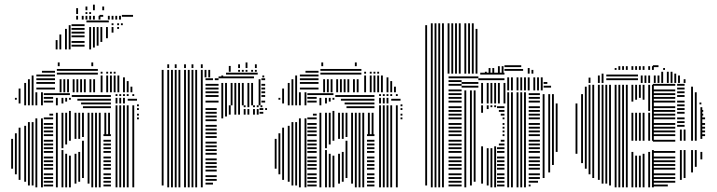

<svg xmlns="http://www.w3.org/2000/svg" viewBox="-20 -804 3077 824"><path d="M36 -80H28V-208H36ZM52 -56H44V-232H52ZM52 -376H44V-384H52ZM68 -32H60V-256H68ZM68 -360H60V-408H68ZM92 -24H84V-264H92ZM92 -352H84V-408H92ZM108 -8H100V-280H108ZM108 -352H100V-408H108ZM124 -8H116V-280H124ZM124 -352H116V-408H124ZM140 0H132V-296H140ZM140 -352H132V-408H140ZM164 0H156V-296H164ZM164 -352H156V-408H164ZM208 -4H168V-12H208ZM208 -20H168V-28H208ZM208 -36H168V-44H208ZM208 -52H168V-60H208ZM208 -76H168V-84H208ZM208 -92H168V-100H208ZM208 -108H168V-116H208ZM208 -124H168V-132H208ZM208 -148H168V-156H208ZM208 -164H168V-172H208ZM208 -180H168V-188H208ZM208 -196H168V-204H208ZM208 -220H168V-228H208ZM208 -236H168V-244H208ZM208 -252H168V-260H208ZM208 -268H168V-276H208ZM208 -292H168V-300H208ZM208 -308H192V-316H208ZM208 -364H168V-372H208ZM208 -380H168V-388H208ZM208 -396H168V-404H208ZM228 0H220V-320H228ZM228 -352H220V-384H228ZM252 0H244V-160H252ZM252 -168H244V-320H252ZM252 -360H244V-384H252ZM268 0H260V-144H268ZM268 -184H260V-320H268ZM268 -368H260V-384H268ZM284 0H276V-136H284ZM284 -200H276V-328H284ZM284 -376H276V-384H284ZM280 -396H208V-404H280ZM308 -16H300V-144H308ZM308 -208H300V-224H308ZM324 -24H316V-152H324ZM324 -208H316V-224H324ZM340 -40H332V-200H340ZM340 -216H332V-224H340ZM364 -16H356V-224H364ZM380 0H372V-224H380ZM396 0H388V-224H396ZM412 0H404V-224H412ZM456 -4H424V-12H456ZM456 -20H424V-28H456ZM456 -36H424V-44H456ZM456 -52H424V-60H456ZM456 -76H424V-84H456ZM456 -92H424V-100H456ZM456 -108H424V-116H456ZM456 -124H424V-132H456ZM456 -148H424V-156H456ZM456 -164H424V-172H456ZM456 -180H424V-188H456ZM456 -196H424V-204H456ZM456 -220H424V-228H456ZM308 -224H300V-320H308ZM324 -224H316V-320H324ZM340 -224H332V-320H340ZM364 -224H356V-320H364ZM380 -224H372V-320H380ZM396 -224H388V-320H396ZM412 -224H404V-320H412ZM436 -224H428V-320H436ZM452 -224H444V-320H452ZM456 -340H336V-348H456ZM456 -356H328V-364H456ZM456 -372H312V-380H456ZM456 -388H288V-396H456ZM484 0H476V-352H484ZM500 0H492V-352H500ZM516 0H508V-352H516ZM532 0H524V-352H532ZM556 0H548V-352H556ZM576 -292H568V-300H576ZM576 -308H568V-316H576ZM576 -332H568V-340H576ZM576 -348H568V-356H576ZM484 -360H476V-384H484ZM500 -360H492V-384H500ZM516 -360H508V-384H516ZM568 -372H528V-380H568ZM484 -392H476V-400H484ZM500 -392H492V-400H500ZM516 -392H508V-400H516ZM532 -392H524V-400H532ZM556 -392H548V-400H556ZM68 -408H60V-424H68ZM92 -408H84V-448H92ZM108 -408H100V-464H108ZM124 -408H116V-480H124ZM216 -420H136V-428H216ZM216 -444H136V-452H216ZM216 -460H136V-468H216ZM216 -476H136V-484H216ZM216 -492H160V-500H216ZM244 -408H236V-464H244ZM260 -408H252V-464H260ZM276 -408H268V-464H276ZM300 -408H292V-464H300ZM316 -408H308V-464H316ZM332 -408H324V-464H332ZM348 -408H340V-464H348ZM372 -408H364V-464H372ZM388 -408H380V-464H388ZM400 -484H224V-492H400ZM400 -500H224V-508H400ZM420 -408H412V-480H420ZM444 -408H436V-480H444ZM460 -408H452V-480H460ZM476 -408H468V-480H476ZM492 -408H484V-480H492ZM516 -408H508V-472H516ZM532 -408H524V-456H532ZM548 -408H540V-432H548ZM420 -488H412V-496H420ZM444 -488H436V-496H444ZM460 -488H452V-496H460ZM476 -488H468V-496H476ZM236 -520H228V-536H236ZM380 -520H372V-536H380ZM227 -592H219V-632H227ZM243 -592H235V-656H243ZM267 -592H259V-680H267ZM283 -592H275V-696H283ZM343 -604H287V-612H343ZM343 -620H287V-628H343ZM343 -644H287V-652H343ZM343 -660H287V-668H343ZM343 -676H287V-684H343ZM343 -692H287V-700H343ZM371 -592H363V-688H371ZM387 -600H379V-688H387ZM403 -608H395V-688H403ZM419 -624H411V-688H419ZM443 -640H435V-688H443ZM447 -708H351V-716H447ZM467 -664H459V-688H467ZM491 -680H483V-688H491ZM467 -696H459V-704H467ZM491 -696H483V-704H491ZM507 -696H499V-704H507ZM315 -720H307V-736H315ZM339 -720H331V-736H339ZM355 -720H347V-736H355ZM371 -720H363V-736H371ZM387 -720H379V-736H387ZM411 -720H403V-736H411ZM423 -732H407V-740H423ZM451 -720H443V-736H451ZM467 -720H459V-736H467ZM483 -720H475V-736H483ZM499 -720H491V-736H499ZM551 -732H503V-740H551ZM315 -744H307V-769H315ZM355 -744H347V-752H355ZM371 -744H363V-752H371ZM355 -760H347V-776H355ZM387 -760H379V-784H387ZM427 -760H419V-776H427Z M682 -8H674V-352H682ZM706 0H698V-352H706ZM722 0H714V-352H722ZM738 0H730V-352H738ZM754 0H746V-352H754ZM778 0H770V-352H778ZM794 0H786V-352H794ZM810 0H802V-352H810ZM826 0H818V-352H826ZM850 0H842V-352H850ZM894 -12H862V-20H894ZM910 -28H862V-36H910ZM910 -44H862V-52H910ZM910 -68H862V-76H910ZM910 -84H862V-92H910ZM910 -100H862V-108H910ZM910 -116H862V-124H910ZM910 -140H862V-148H910ZM910 -156H862V-164H910ZM910 -172H862V-180H910ZM910 -188H862V-196H910ZM910 -212H862V-220H910ZM910 -228H862V-236H910ZM910 -244H862V-252H910ZM910 -260H862V-268H910ZM910 -284H862V-292H910ZM910 -300H862V-308H910ZM910 -316H862V-324H910ZM910 -332H862V-340H910ZM938 -296H930V-352H938ZM954 -304H946V-352H954ZM970 -312H962V-352H970ZM994 -312H986V-352H994ZM1010 -312H1002V-352H1010ZM1034 -312H1026V-336H1034ZM1050 -312H1042V-336H1050ZM1074 -312H1066V-336H1074ZM1090 -312H1082V-336H1090ZM1110 -316H1094V-324H1110ZM1110 -332H1094V-340H1110ZM1126 -332H1118V-340H1126ZM1034 -344H1026V-352H1034ZM1050 -344H1042V-352H1050ZM1074 -344H1066V-352H1074ZM1090 -344H1082V-352H1090ZM1106 -344H1098V-352H1106ZM682 -352H674V-472H682ZM706 -352H698V-472H706ZM722 -352H714V-472H722ZM738 -352H730V-472H738ZM754 -352H746V-472H754ZM778 -352H770V-472H778ZM794 -352H786V-472H794ZM810 -352H802V-472H810ZM826 -352H818V-472H826ZM850 -352H842V-472H850ZM918 -364H862V-372H918ZM918 -388H862V-396H918ZM918 -404H862V-412H918ZM918 -420H862V-428H918ZM918 -436H862V-444H918ZM894 -460H862V-468H894ZM918 -460H902V-468H918ZM938 -352H930V-448H938ZM954 -352H946V-448H954ZM978 -352H970V-448H978ZM994 -352H986V-448H994ZM1010 -352H1002V-448H1010ZM1026 -352H1018V-448H1026ZM1050 -352H1042V-448H1050ZM1066 -352H1058V-448H1066ZM1070 -468H918V-476H1070ZM1098 -352H1090V-464H1098ZM1118 -364H1102V-372H1118ZM1118 -388H1102V-396H1118ZM1118 -404H1102V-412H1118ZM1118 -420H1102V-428H1118ZM1118 -436H1102V-444H1118ZM1118 -460H1102V-468H1118ZM682 -472H674V-496H682ZM706 -472H698V-496H706ZM722 -472H714V-496H722ZM738 -472H730V-496H738ZM754 -472H746V-496H754ZM778 -472H770V-496H778ZM794 -472H786V-496H794ZM810 -472H802V-496H810ZM826 -472H818V-496H826ZM850 -472H842V-496H850ZM866 -472H858V-496H866ZM882 -472H874V-496H882ZM938 -472H930V-480H938ZM1086 -484H950V-492H1086ZM1114 -472H1106V-480H1114ZM682 -496H674V-504H682ZM706 -496H698V-504H706ZM722 -496H714V-504H722ZM738 -496H730V-504H738ZM754 -496H746V-504H754ZM778 -496H770V-504H778ZM794 -496H786V-504H794ZM810 -496H802V-504H810ZM826 -496H818V-504H826ZM850 -496H842V-504H850ZM866 -496H858V-504H866ZM882 -496H874V-504H882ZM970 -496H962V-521H970ZM1010 -496H1002V-504H1010ZM1026 -496H1018V-504H1026ZM1042 -496H1034V-504H1042ZM1066 -496H1058V-504H1066ZM1082 -496H1074V-504H1082ZM706 -512H698V-528H706ZM738 -512H730V-528H738ZM778 -512H770V-528H778ZM810 -512H802V-528H810ZM850 -512H842V-528H850ZM1010 -512H1002V-528H1010ZM1042 -512H1034V-536H1042ZM1082 -512H1074V-528H1082Z M1167 -80H1159V-208H1167ZM1183 -56H1175V-232H1183ZM1183 -376H1175V-384H1183ZM1199 -32H1191V-256H1199ZM1199 -360H1191V-408H1199ZM1223 -24H1215V-264H1223ZM1223 -352H1215V-408H1223ZM1239 -8H1231V-280H1239ZM1239 -352H1231V-408H1239ZM1255 -8H1247V-280H1255ZM1255 -352H1247V-408H1255ZM1271 0H1263V-296H1271ZM1271 -352H1263V-408H1271ZM1295 0H1287V-296H1295ZM1295 -352H1287V-408H1295ZM1339 -4H1299V-12H1339ZM1339 -20H1299V-28H1339ZM1339 -36H1299V-44H1339ZM1339 -52H1299V-60H1339ZM1339 -76H1299V-84H1339ZM1339 -92H1299V-100H1339ZM1339 -108H1299V-116H1339ZM1339 -124H1299V-132H1339ZM1339 -148H1299V-156H1339ZM1339 -164H1299V-172H1339ZM1339 -180H1299V-188H1339ZM1339 -196H1299V-204H1339ZM1339 -220H1299V-228H1339ZM1339 -236H1299V-244H1339ZM1339 -252H1299V-260H1339ZM1339 -268H1299V-276H1339ZM1339 -292H1299V-300H1339ZM1339 -308H1323V-316H1339ZM1339 -364H1299V-372H1339ZM1339 -380H1299V-388H1339ZM1339 -396H1299V-404H1339ZM1359 0H1351V-320H1359ZM1359 -352H1351V-384H1359ZM1383 0H1375V-160H1383ZM1383 -168H1375V-320H1383ZM1383 -360H1375V-384H1383ZM1399 0H1391V-144H1399ZM1399 -184H1391V-320H1399ZM1399 -368H1391V-384H1399ZM1415 0H1407V-136H1415ZM1415 -200H1407V-328H1415ZM1415 -376H1407V-384H1415ZM1411 -396H1339V-404H1411ZM1439 -16H1431V-144H1439ZM1439 -208H1431V-224H1439ZM1455 -24H1447V-152H1455ZM1455 -208H1447V-224H1455ZM1471 -40H1463V-200H1471ZM1471 -216H1463V-224H1471ZM1495 -16H1487V-224H1495ZM1511 0H1503V-224H1511ZM1527 0H1519V-224H1527ZM1543 0H1535V-224H1543ZM1587 -4H1555V-12H1587ZM1587 -20H1555V-28H1587ZM1587 -36H1555V-44H1587ZM1587 -52H1555V-60H1587ZM1587 -76H1555V-84H1587ZM1587 -92H1555V-100H1587ZM1587 -108H1555V-116H1587ZM1587 -124H1555V-132H1587ZM1587 -148H1555V-156H1587ZM1587 -164H1555V-172H1587ZM1587 -180H1555V-188H1587ZM1587 -196H1555V-204H1587ZM1587 -220H1555V-228H1587ZM1439 -224H1431V-320H1439ZM1455 -224H1447V-320H1455ZM1471 -224H1463V-320H1471ZM1495 -224H1487V-320H1495ZM1511 -224H1503V-320H1511ZM1527 -224H1519V-320H1527ZM1543 -224H1535V-320H1543ZM1567 -224H1559V-320H1567ZM1583 -224H1575V-320H1583ZM1587 -340H1467V-348H1587ZM1587 -356H1459V-364H1587ZM1587 -372H1443V-380H1587ZM1587 -388H1419V-396H1587ZM1615 0H1607V-352H1615ZM1631 0H1623V-352H1631ZM1647 0H1639V-352H1647ZM1663 0H1655V-352H1663ZM1687 0H1679V-352H1687ZM1707 -292H1699V-300H1707ZM1707 -308H1699V-316H1707ZM1707 -332H1699V-340H1707ZM1707 -348H1699V-356H1707ZM1615 -360H1607V-384H1615ZM1631 -360H1623V-384H1631ZM1647 -360H1639V-384H1647ZM1699 -372H1659V-380H1699ZM1615 -392H1607V-400H1615ZM1631 -392H1623V-400H1631ZM1647 -392H1639V-400H1647ZM1663 -392H1655V-400H1663ZM1687 -392H1679V-400H1687ZM1199 -408H1191V-424H1199ZM1223 -408H1215V-448H1223ZM1239 -408H1231V-464H1239ZM1255 -408H1247V-480H1255ZM1347 -420H1267V-428H1347ZM1347 -444H1267V-452H1347ZM1347 -460H1267V-468H1347ZM1347 -476H1267V-484H1347ZM1347 -492H1291V-500H1347ZM1375 -408H1367V-464H1375ZM1391 -408H1383V-464H1391ZM1407 -408H1399V-464H1407ZM1431 -408H1423V-464H1431ZM1447 -408H1439V-464H1447ZM1463 -408H1455V-464H1463ZM1479 -408H1471V-464H1479ZM1503 -408H1495V-464H1503ZM1519 -408H1511V-464H1519ZM1531 -484H1355V-492H1531ZM1531 -500H1355V-508H1531ZM1551 -408H1543V-480H1551ZM1575 -408H1567V-480H1575ZM1591 -408H1583V-480H1591ZM1607 -408H1599V-480H1607ZM1623 -408H1615V-480H1623ZM1647 -408H1639V-472H1647ZM1663 -408H1655V-456H1663ZM1679 -408H1671V-432H1679ZM1551 -488H1543V-496H1551ZM1575 -488H1567V-496H1575ZM1591 -488H1583V-496H1591ZM1607 -488H1599V-496H1607ZM1367 -520H1359V-536H1367ZM1511 -520H1503V-536H1511Z M1813 -8H1805V-488H1813ZM1837 0H1829V-488H1837ZM1853 0H1845V-488H1853ZM1869 0H1861V-488H1869ZM1885 0H1877V-488H1885ZM1961 -4H1905V-12H1961ZM1961 -20H1905V-28H1961ZM1961 -36H1905V-44H1961ZM1961 -52H1905V-60H1961ZM1961 -76H1905V-84H1961ZM1961 -92H1905V-100H1961ZM1961 -108H1905V-116H1961ZM1961 -124H1905V-132H1961ZM1961 -148H1905V-156H1961ZM1961 -164H1905V-172H1961ZM1961 -180H1905V-188H1961ZM1961 -196H1905V-204H1961ZM1961 -220H1905V-228H1961ZM1961 -236H1905V-244H1961ZM1961 -252H1905V-260H1961ZM1961 -268H1905V-276H1961ZM1961 -292H1905V-300H1961ZM1961 -308H1905V-316H1961ZM1961 -324H1905V-332H1961ZM1961 -340H1905V-348H1961ZM1961 -364H1905V-372H1961ZM1961 -380H1905V-388H1961ZM1961 -396H1905V-404H1961ZM1961 -412H1905V-420H1961ZM1961 -436H1905V-444H1961ZM1961 -452H1905V-460H1961ZM1961 -468H1905V-476H1961ZM1981 0H1973V-416H1981ZM2005 -8H1997V-416H2005ZM2021 -24H2013V-416H2021ZM2033 -428H1961V-436H2033ZM2033 -444H1961V-452H2033ZM2033 -468H1961V-476H2033ZM2053 -16H2045V-176H2053ZM2053 -320H2045V-352H2053ZM2077 -8H2069V-168H2077ZM2077 -336H2069V-352H2077ZM2093 0H2085V-168H2093ZM2093 -344H2085V-352H2093ZM2109 0H2101V-176H2109ZM2109 -344H2101V-352H2109ZM2145 -4H2113V-12H2145ZM2145 -20H2113V-28H2145ZM2145 -36H2113V-44H2145ZM2145 -52H2113V-60H2145ZM2145 -76H2113V-84H2145ZM2145 -92H2113V-100H2145ZM2145 -108H2113V-116H2145ZM2145 -124H2113V-132H2145ZM2145 -148H2113V-156H2145ZM2145 -164H2113V-172H2145ZM2145 -180H2121V-188H2145ZM2145 -196H2129V-204H2145ZM2145 -220H2137V-228H2145ZM2145 -236H2137V-244H2145ZM2145 -252H2137V-260H2145ZM2145 -268H2137V-276H2145ZM2145 -292H2137V-300H2145ZM2145 -308H2129V-316H2145ZM2145 -324H2121V-332H2145ZM2145 -340H2113V-348H2145ZM2053 -360H2045V-448H2053ZM2077 -360H2069V-448H2077ZM2093 -360H2085V-448H2093ZM2109 -360H2101V-448H2109ZM2125 -360H2117V-448H2125ZM2149 -360H2141V-448H2149ZM2145 -460H2033V-468H2145ZM2145 -484H2041V-492H2145ZM2165 0H2157V-408H2165ZM2181 0H2173V-408H2181ZM2205 0H2197V-408H2205ZM2221 0H2213V-408H2221ZM2237 0H2229V-408H2237ZM2257 -4H2249V-12H2257ZM2289 -20H2249V-28H2289ZM2297 -36H2249V-44H2297ZM2297 -52H2249V-60H2297ZM2297 -76H2249V-84H2297ZM2297 -92H2249V-100H2297ZM2297 -108H2249V-116H2297ZM2297 -124H2249V-132H2297ZM2297 -148H2249V-156H2297ZM2297 -164H2249V-172H2297ZM2297 -180H2249V-188H2297ZM2297 -196H2249V-204H2297ZM2297 -220H2249V-228H2297ZM2297 -236H2249V-244H2297ZM2297 -252H2249V-260H2297ZM2297 -268H2249V-276H2297ZM2297 -292H2249V-300H2297ZM2297 -308H2249V-316H2297ZM2297 -324H2249V-332H2297ZM2297 -340H2249V-348H2297ZM2297 -364H2249V-372H2297ZM2297 -380H2249V-388H2297ZM2297 -396H2249V-404H2297ZM2317 -40H2309V-400H2317ZM2341 -64H2333V-400H2341ZM2357 -96H2349V-400H2357ZM2373 -152H2365V-360H2373ZM2165 -416H2157V-464H2165ZM2181 -416H2173V-464H2181ZM2205 -416H2197V-464H2205ZM2221 -416H2213V-464H2221ZM2237 -416H2229V-464H2237ZM2253 -416H2245V-464H2253ZM2277 -416H2269V-464H2277ZM2293 -416H2285V-464H2293ZM2309 -416H2301V-464H2309ZM2345 -428H2313V-436H2345ZM2329 -444H2313V-452H2329ZM2165 -464H2157V-472H2165ZM2181 -464H2173V-472H2181ZM2205 -464H2197V-472H2205ZM2221 -464H2213V-472H2221ZM2237 -464H2229V-472H2237ZM2253 -464H2245V-472H2253ZM2277 -464H2269V-472H2277ZM2293 -464H2285V-472H2293ZM2309 -464H2301V-472H2309ZM1813 -488H1805V-688H1813ZM1837 -488H1829V-688H1837ZM1853 -488H1845V-688H1853ZM1869 -488H1861V-688H1869ZM1885 -488H1877V-688H1885ZM1909 -488H1901V-688H1909ZM1925 -488H1917V-688H1925ZM1941 -488H1933V-688H1941ZM1957 -488H1949V-688H1957ZM1981 -488H1973V-688H1981ZM1997 -488H1989V-688H1997ZM2013 -488H2005V-688H2013ZM2029 -488H2021V-680H2029ZM2069 -488H2061V-496H2069ZM2085 -488H2077V-512H2085ZM2101 -488H2093V-512H2101ZM2125 -488H2117V-520H2125ZM2141 -488H2133V-520H2141ZM2225 -500H2145V-508H2225ZM2217 -516H2145V-524H2217ZM2253 -488H2245V-512H2253ZM2269 -488H2261V-504H2269ZM1813 -688H1805V-696H1813ZM1837 -688H1829V-704H1837ZM1853 -688H1845V-704H1853ZM1869 -688H1861V-704H1869ZM1885 -688H1877V-704H1885ZM1909 -688H1901V-704H1909ZM1925 -688H1917V-704H1925ZM1941 -688H1933V-704H1941ZM1957 -688H1949V-704H1957ZM1981 -688H1973V-704H1981ZM1997 -688H1989V-704H1997ZM2013 -688H2005V-704H2013Z M2458 -144H2450V-360H2458ZM2482 -104H2474V-400H2482ZM2498 -80H2490V-432H2498ZM2514 -56H2506V-440H2514ZM2530 -40H2522V-440H2530ZM2554 -32H2546V-440H2554ZM2570 -16H2562V-440H2570ZM2586 -16H2578V-440H2586ZM2602 -8H2594V-440H2602ZM2626 0H2618V-440H2626ZM2642 0H2634V-440H2642ZM2658 0H2650V-440H2658ZM2674 0H2666V-440H2674ZM2698 0H2690V-152H2698ZM2698 -200H2690V-320H2698ZM2698 -368H2690V-440H2698ZM2714 0H2706V-136H2714ZM2714 -200H2706V-320H2714ZM2714 -376H2706V-440H2714ZM2730 0H2722V-136H2730ZM2730 -200H2722V-320H2730ZM2730 -384H2722V-440H2730ZM2746 0H2738V-144H2746ZM2746 -200H2738V-320H2746ZM2746 -376H2738V-440H2746ZM2770 0H2762V-152H2770ZM2770 -200H2762V-320H2770ZM2770 -328H2762V-440H2770ZM2786 0H2778V-160H2786ZM2786 -200H2778V-440H2786ZM2846 -4H2782V-12H2846ZM2878 -20H2782V-28H2878ZM2878 -36H2782V-44H2878ZM2878 -52H2782V-60H2878ZM2878 -76H2782V-84H2878ZM2878 -92H2782V-100H2878ZM2878 -108H2782V-116H2878ZM2878 -124H2782V-132H2878ZM2878 -148H2782V-156H2878ZM2878 -196H2782V-204H2878ZM2878 -220H2782V-228H2878ZM2878 -236H2782V-244H2878ZM2878 -252H2782V-260H2878ZM2878 -268H2782V-276H2878ZM2878 -292H2782V-300H2878ZM2878 -308H2782V-316H2878ZM2878 -324H2782V-332H2878ZM2878 -340H2782V-348H2878ZM2878 -364H2782V-372H2878ZM2878 -380H2782V-388H2878ZM2878 -396H2782V-404H2878ZM2878 -412H2782V-420H2878ZM2878 -436H2782V-444H2878ZM2906 -32H2898V-160H2906ZM2906 -200H2898V-248H2906ZM2922 -40H2914V-160H2922ZM2922 -200H2914V-248H2922ZM2918 -260H2886V-268H2918ZM2918 -276H2886V-284H2918ZM2918 -292H2886V-300H2918ZM2918 -316H2886V-324H2918ZM2918 -332H2886V-340H2918ZM2918 -348H2886V-356H2918ZM2918 -364H2886V-372H2918ZM2918 -388H2886V-396H2918ZM2918 -404H2886V-412H2918ZM2918 -420H2886V-428H2918ZM2918 -436H2886V-444H2918ZM2954 -64H2946V-160H2954ZM2954 -200H2946V-344H2954ZM2970 -88H2962V-160H2970ZM2970 -200H2962V-344H2970ZM2994 -120H2986V-152H2994ZM2994 -208H2986V-344H2994ZM3006 -220H2990V-228H3006ZM3006 -236H2990V-244H3006ZM3006 -252H2990V-260H3006ZM3006 -268H2990V-276H3006ZM3006 -292H2990V-300H3006ZM2998 -308H2990V-316H2998ZM2998 -324H2990V-332H2998ZM2954 -344H2946V-408H2954ZM2970 -344H2962V-408H2970ZM2990 -356H2982V-364H2990ZM2954 -408H2946V-432H2954ZM2514 -448H2506V-471H2514ZM2554 -448H2546V-480H2554ZM2570 -448H2562V-488H2570ZM2718 -460H2582V-468H2718ZM2718 -476H2582V-484H2718ZM2738 -448H2730V-480H2738ZM2754 -448H2746V-480H2754ZM2770 -448H2762V-480H2770ZM2794 -448H2786V-480H2794ZM2810 -448H2802V-480H2810ZM2826 -448H2818V-496H2826ZM2850 -448H2842V-496H2850ZM2866 -448H2858V-496H2866ZM2882 -448H2874V-488H2882ZM2898 -448H2890V-480H2898ZM2922 -448H2914V-464H2922ZM2626 -504H2618V-512H2626ZM2642 -504H2634V-520H2642ZM2658 -504H2650V-520H2658ZM2674 -504H2666V-520H2674ZM2698 -504H2690V-520H2698ZM2714 -504H2706V-520H2714ZM2730 -504H2722V-520H2730ZM2746 -504H2738V-520H2746ZM2770 -504H2762V-520H2770ZM2786 -504H2778V-520H2786ZM2806 -516H2782V-524H2806ZM2834 -504H2826V-512H2834Z"/></svg>

Font: Rubik Lines
Style: Regular
Weight: 400
Designer: Hubert and Fischer, NaN
Foundry: Hubert and Fischer, NaN
Version: Version 2.201